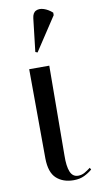

<svg xmlns="http://www.w3.org/2000/svg" viewBox="-92 -844 457 894"><g transform="rotate(-10 137.0 -397.0)"><path d="M182 9Q132 9 101 -19Q70 -47 69 -113L67 -536H162L159 -112Q158 -61 169 -34.5Q180 -8 206 -8Q223 -8 237.5 -16.5Q252 -25 265 -35L270 -26Q254 -12 232.5 -1.5Q211 9 182 9ZM119 -606 109 -610 127 -766Q130 -792 146 -799.5Q162 -807 183 -800Q204 -793 223 -776V-764Z"/></g></svg>

Font: Noto Serif Display Condensed
Style: Regular
Weight: 400
Width: 3
Designer: Monotype Design Team
Foundry: Monotype Imaging Inc.
Version: Version 2.009